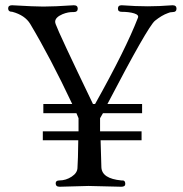

<svg xmlns="http://www.w3.org/2000/svg" viewBox="-20 -711 696 731"><path d="M637 -665Q627 -665 619 -661Q596 -653 570 -632Q543 -610 389 -315H521V-280H372L361 -261V-211H519V-177H363Q365 -90 366 -74Q368 -31 442 -24Q457 -26 457 -11Q457 0 442 0L317 -3L207 0Q192 0 192 -13Q192 -24 206 -24Q231 -24 253 -38.5Q275 -53 275 -73Q277 -99 278 -177H143V-211H279V-261Q278 -262 271 -280H145V-315H255Q172 -491 95 -620Q75 -653 27 -666Q11 -666 11 -679Q11 -691 26 -691Q113 -686 145 -686Q186 -686 261 -691Q276 -691 276 -678Q276 -665 260 -665Q240 -666 218 -657Q190 -645 190 -628Q190 -625 192 -619Q203 -587 334 -315H342Q459 -524 505 -643Q510 -654 491 -660Q472 -666 443 -666Q429 -666 429 -678Q429 -691 443 -691Q498 -687 543 -687Q584 -687 637 -691Q652 -691 652 -678Q652 -665 637 -665Z"/></svg>

Font: GFS Didot
Style: Regular
Weight: 400
Designer: Takis Katsoulidis and George D. Matthiopoulos
Foundry: Takis Katsoulidis and George D. Matthiopoulos
Version: Version 1.0